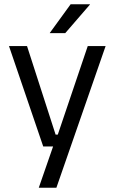

<svg xmlns="http://www.w3.org/2000/svg" viewBox="-20 -703 534 895"><path d="M239.2 -75.5H285.7L243.1 -56.9L389 -488.2H472.3L242.9 172H160.8L238.1 -50.8L273.7 -20.2H181.5L21.9 -488.2H106ZM212.3 -549.7 309.2 -683.1H399.2V-681.7L284 -548.4H212.3Z"/></svg>

Font: Anek Kannada Medium
Style: Regular
Weight: 500
Designer: Vaishnavi Murthy, Maithili Shingre (Kannada) & Yesha Goshar (Latin)
Foundry: Ek Type
Version: Version 1.003